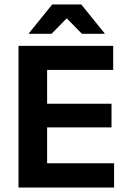

<svg xmlns="http://www.w3.org/2000/svg" viewBox="-20 -846 578 866"><path d="M63.5 0V-639H192.5V0ZM102 0V-109.5H494.5V0ZM138.5 -271.5V-378H483V-271.5ZM101.5 -530.5V-639H490.5V-530.5ZM215.5 -826H346.5L452 -695.5V-693.5H349.5L283 -761.5H279L212.5 -693.5H110V-695.5Z"/></svg>

Font: Anek Gujarati SemiBold
Style: Regular
Weight: 600
Designer: Mrunmayee Ghaisas (Gujarati), Yesha Goshar (Latin)
Foundry: Ek Type
Version: Version 1.003